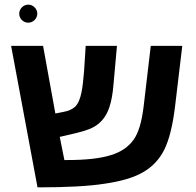

<svg xmlns="http://www.w3.org/2000/svg" viewBox="-20 -804 845 829"><path d="M63 -745C63 -724 80 -706 102 -706C123 -706 141 -724 141 -745C141 -766 123 -784 102 -784C81 -784 63 -766 63 -745ZM142 5C267 5 364 0 433 -11C502 -21 557 -37 597 -60C637 -83 668 -115 689 -157C710 -199 726 -262 736 -346L767 -606H631L600 -343C592 -279 579 -232 557 -201C535 -170 502 -147 458 -134C414 -120 351 -113 270 -113H258L238 -213L311 -230C353 -240 384 -252 403 -268C450 -304 464 -367 470 -439L485 -606H350L343 -497C337 -429 332 -370 304 -343C293 -333 277 -325 255 -321L219 -314L166 -606H28Z"/></svg>

Font: Noto Sans Hebrew Droid
Style: Bold
Weight: 700
Designer: Monotype Design Team
Foundry: Monotype Imaging Inc.
Version: Version 1.100